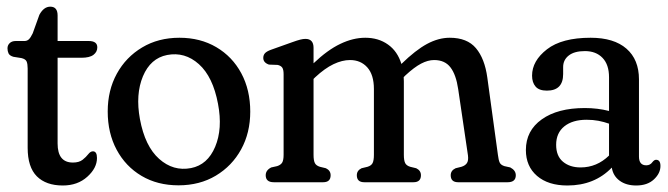

<svg xmlns="http://www.w3.org/2000/svg" viewBox="-20 -560 2054 590"><path d="M46 -381.5 21 -385.5Q9.5 -389 6.2 -396Q3 -403 3 -411.5Q3 -421 9.8 -427.5Q16.5 -434 28.5 -434H55.5Q63 -434 68.5 -439Q74 -444 80.5 -457.5L101 -514.5Q114.5 -539.5 134.5 -539.5Q157 -539.5 157 -512.5V-434H252.5Q279 -434 279 -414.5Q279 -400.5 267.2 -391.5Q255.5 -382.5 230 -382.5H157V-119Q157 -60.5 204 -60.5Q223 -60.5 233.8 -69Q244.5 -77.5 251.2 -86.2Q258 -95 265.5 -95Q278 -95 278 -74.5Q278 -43.5 248.2 -16.8Q218.5 10 173 10Q121.5 10 93.2 -18.2Q65 -46.5 65 -106V-349.5Q65 -363.5 61.8 -371Q58.5 -378.5 46 -381.5Z M531.5 -444Q595.5 -444 644.8 -415Q694 -386 721.5 -334.8Q749 -283.5 749 -217Q749 -152 721 -101Q693 -50 643.2 -20.2Q593.5 9.5 528.5 9.5Q464 9.5 415 -19.5Q366 -48.5 338.5 -99.8Q311 -151 311 -217.5Q311 -282.5 339 -333.5Q367 -384.5 416.8 -414.2Q466.5 -444 531.5 -444ZM567 -43.5Q618 -53.5 641.2 -109Q664.5 -164.5 650 -240.5Q634.5 -324 591.2 -362.8Q548 -401.5 493.5 -391Q442.5 -381 419.2 -325.5Q396 -270 410 -194Q425.5 -110.5 469 -71.8Q512.5 -33 567 -43.5Z M943.5 -413V-365.5Q986.5 -406.5 1025.8 -425.2Q1065 -444 1102.5 -444Q1143 -444 1172.2 -423.2Q1201.5 -402.5 1213.5 -363.5Q1257 -406 1292.2 -425Q1327.5 -444 1362 -444Q1415.5 -444 1442.5 -412Q1469.5 -380 1477.5 -321.5L1510 -84.5Q1512 -68 1515.5 -60.5Q1519 -53 1530 -49.5L1548 -45.5Q1565 -36.5 1565 -21.5Q1565 0 1540 0H1388Q1365 0 1365 -21.5Q1365 -36 1380 -43L1398 -47.5Q1409.5 -51 1414.8 -58.8Q1420 -66.5 1418 -82.5L1388 -286Q1381.5 -330.5 1364.2 -353Q1347 -375.5 1314 -375.5Q1295 -375.5 1274 -364.5Q1253 -353.5 1226 -328.5L1220.5 -323Q1221 -316.5 1221 -310V-84.5Q1221 -67 1225 -59Q1229 -51 1240.5 -47.5L1259 -43Q1273.5 -36 1273.5 -21.5Q1273.5 0 1250.5 0H1099.5Q1076.5 0 1076.5 -21.5Q1076.5 -36 1091 -43L1109.5 -47.5Q1121 -51 1125 -59Q1129 -67 1129 -84.5V-286.5Q1129 -330 1108.8 -352.8Q1088.5 -375.5 1055.5 -375.5Q1031.5 -375.5 1004.8 -362.8Q978 -350 948.5 -322.5L943.5 -317.5V-84.5Q943.5 -67 947.5 -59Q951.5 -51 963 -47.5L981.5 -43Q996 -36 996 -21.5Q996 0 973 0H821.5Q796.5 0 796.5 -21.5Q796.5 -37 813.5 -45.5L831.5 -49.5Q842.5 -53 847 -60.2Q851.5 -67.5 851.5 -84.5V-331.5Q851.5 -346 847.5 -352Q843.5 -358 833.5 -360.5L806.5 -361.5Q789 -367.5 789 -382Q789 -390.5 794 -396.2Q799 -402 812.5 -407L877 -430Q893.5 -436 902.5 -438.2Q911.5 -440.5 918.5 -440.5Q943.5 -440.5 943.5 -413Z M1596 -99Q1596 -158.5 1644.8 -193.2Q1693.5 -228 1777 -228Q1816.5 -228 1851.5 -219V-322.5Q1851.5 -361.5 1831.5 -382.2Q1811.5 -403 1777.5 -403Q1745 -403 1727.8 -389.5Q1710.5 -376 1710.5 -354V-332.5Q1710.5 -281.5 1660.5 -281.5Q1636.5 -281.5 1625.8 -294Q1615 -306.5 1615 -327.5Q1615 -373 1660.8 -408.5Q1706.5 -444 1795 -444Q1866.5 -444 1905 -410.5Q1943.5 -377 1943.5 -316V-79Q1943.5 -52 1966 -52Q1978 -52 1985 -62Q1990.5 -69 1996 -69Q2009.5 -69 2009.5 -50Q2009.5 -27.5 1989.5 -8.8Q1969.5 10 1935 10Q1904 10 1884 -4.8Q1864 -19.5 1860 -45Q1807 10 1723.5 10Q1664.5 10 1630.2 -19.5Q1596 -49 1596 -99ZM1689 -115Q1689 -80.5 1710 -63Q1731 -45.5 1764 -45.5Q1814 -45.5 1851.5 -82V-180Q1836 -185.5 1819 -188.8Q1802 -192 1782.5 -192Q1739.5 -192 1714.2 -171.8Q1689 -151.5 1689 -115Z"/></svg>

Font: Fraunces 144pt S100
Style: Regular
Weight: 400
Version: Version 1.000; ttfautohint (v1.8.3)